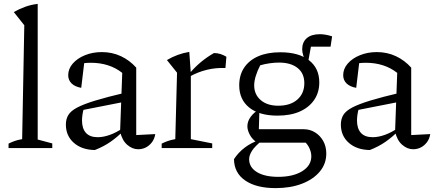

<svg xmlns="http://www.w3.org/2000/svg" viewBox="-20 -762 2239 988"><path d="M24 0V-23Q38 -30 54 -36Q70 -42 94 -46L105 -632L51 -700Q79 -716 109.5 -727Q140 -738 174 -742V-44L249 -24V0Z M691 6Q661 6 634.5 -17Q608 -40 598 -85L609 -387Q543 -439 447 -439Q428 -439 409 -436.5Q390 -434 373 -430L415 -452L398 -310Q365 -316 348 -333Q331 -350 331 -375Q331 -408 354.5 -435Q378 -462 417.5 -478Q457 -494 504 -494Q557 -494 602 -473Q647 -452 681 -414V-67L779 -72Q775 -47 761.5 -29.5Q748 -12 730 -3Q712 6 691 6ZM468 10Q401 9 360 -27Q319 -63 319 -121Q319 -149 331.5 -170Q344 -191 377 -208.5Q410 -226 470.5 -244.5Q531 -263 625 -285V-239L386 -192L412 -205Q407 -190 404.5 -173Q402 -156 402 -142Q402 -101 422 -78.5Q442 -56 483 -56Q512 -56 545.5 -68Q579 -80 616 -105V-89Q584 -57 549 -32.5Q514 -8 468 10Z M1140 -412Q1043 -416 956 -368V-385Q984 -418 1015 -443.5Q1046 -469 1081 -489Q1099 -489 1114.5 -484Q1130 -479 1145 -470ZM812 0V-23Q826 -30 842.5 -36Q859 -42 882 -46L891 -388L839 -453Q893 -485 954 -495L962 -384V-46L1072 -24V0Z M1398 206Q1299 206 1242 167Q1185 128 1184 57Q1206 23 1239.5 -2.5Q1273 -28 1316 -42H1332Q1292 -10 1277 13.5Q1262 37 1262 57Q1262 99 1302 123.5Q1342 148 1412 148Q1488 148 1535 119Q1582 90 1582 42Q1582 25 1574.5 6Q1567 -13 1553 -28H1303Q1278 -45 1265.5 -68.5Q1253 -92 1253 -112Q1253 -138 1270 -161Q1287 -184 1315 -200L1312 -97H1544Q1575 -97 1601.5 -80.5Q1628 -64 1643.5 -36Q1659 -8 1659 28Q1659 81 1625.5 121Q1592 161 1533.5 183.5Q1475 206 1398 206ZM1408 -167Q1314 -167 1262.5 -208.5Q1211 -250 1211 -323Q1211 -376 1236.5 -414Q1262 -452 1309 -472.5Q1356 -493 1423 -493Q1517 -493 1570 -452Q1623 -411 1623 -338Q1623 -286 1596.5 -247.5Q1570 -209 1522.5 -188Q1475 -167 1408 -167ZM1412 -218Q1474 -218 1510 -249.5Q1546 -281 1546 -334Q1546 -385 1511 -412.5Q1476 -440 1416 -440Q1394 -440 1368.5 -436.5Q1343 -433 1319 -426Q1304 -397 1296 -370.5Q1288 -344 1288 -323Q1288 -276 1321.5 -247Q1355 -218 1412 -218ZM1557 -440Q1546 -458 1540.5 -476.5Q1535 -495 1535 -508Q1535 -545 1558.5 -565.5Q1582 -586 1626 -586Q1639 -586 1654.5 -583.5Q1670 -581 1689 -575L1681 -522H1580L1565 -440Z M2106 6Q2076 6 2049.5 -17Q2023 -40 2013 -85L2024 -387Q1958 -439 1862 -439Q1843 -439 1824 -436.5Q1805 -434 1788 -430L1830 -452L1813 -310Q1780 -316 1763 -333Q1746 -350 1746 -375Q1746 -408 1769.5 -435Q1793 -462 1832.5 -478Q1872 -494 1919 -494Q1972 -494 2017 -473Q2062 -452 2096 -414V-67L2194 -72Q2190 -47 2176.5 -29.5Q2163 -12 2145 -3Q2127 6 2106 6ZM1883 10Q1816 9 1775 -27Q1734 -63 1734 -121Q1734 -149 1746.5 -170Q1759 -191 1792 -208.5Q1825 -226 1885.5 -244.5Q1946 -263 2040 -285V-239L1801 -192L1827 -205Q1822 -190 1819.5 -173Q1817 -156 1817 -142Q1817 -101 1837 -78.5Q1857 -56 1898 -56Q1927 -56 1960.5 -68Q1994 -80 2031 -105V-89Q1999 -57 1964 -32.5Q1929 -8 1883 10Z"/></svg>

Font: Piazzolla 24pt
Style: Regular
Weight: 400
Designer: Juan Pablo del Peral
Foundry: Huerta Tipografica
Version: Version 2.005